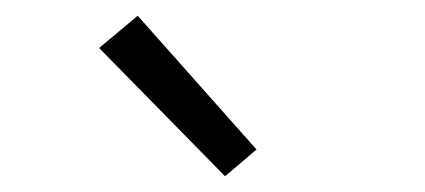

<svg xmlns="http://www.w3.org/2000/svg" viewBox="-20 -804 540 244"><path d="M266 -580 106 -743 155 -784 306 -614Z"/></svg>

Font: Iosevka Slab Light
Style: Regular
Weight: 300
Monospace: yes
Designer: Belleve Invis
Foundry: Belleve Invis
Version: Version 11.1.0; ttfautohint (v1.8.3)